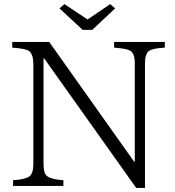

<svg xmlns="http://www.w3.org/2000/svg" viewBox="-20 -919 856 939"><path d="M40 -713.9H220.7L636.2 -127.9H639.2V-608.9Q639.2 -657.7 617.2 -670.9Q600.6 -681.2 538.1 -686V-713.9H786.1V-686Q725.1 -682.6 709 -669.9Q689 -656.2 689 -608.9V0H646L195.8 -633.8H192.9V-116.7Q192.9 -68.4 211.9 -56.6Q233.9 -41 290 -37.6V-9.8H43.9V-37.6Q100.6 -41 123 -55.7Q143.1 -69.8 143.1 -116.7V-605Q143.1 -651.9 123 -668.9Q107.9 -681.2 40 -686ZM294.9 -898.9 408.2 -823.7 519 -898.9 543 -877.9 431.2 -772.9H384.3L271 -877.9Z"/></svg>

Font: I.Ming
Style: Regular
Weight: 400
Designer: Ichiten Fonts Project
Version: Version 6.11; Dec 27, 2019